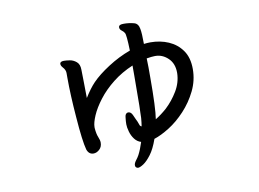

<svg xmlns="http://www.w3.org/2000/svg" viewBox="-71 -653 1142 846"><g transform="rotate(-10 500.0 -230.0)"><path d="M535 -181 536 -314V-360Q486 -339 446 -307.5Q406 -276 378.5 -240Q351 -204 337.5 -172.5Q324 -141 324 -122V-118Q326 -91 332.5 -76Q339 -61 339 -50Q339 -31 326.5 -19.5Q314 -8 300 -8Q279 -8 271 -31Q260 -71 252 -180Q244 -280 244 -356V-378Q244 -392 232 -405Q224 -414 224 -421V-424Q226 -433 242 -433Q252 -433 268 -430.5Q284 -428 297.5 -416.5Q311 -405 311 -381Q311 -380 312 -327.5Q313 -275 313 -254Q337 -293 360 -317Q388 -346 436 -377Q484 -408 536 -427Q534 -500 528 -507Q524 -514 517 -519Q507 -526 507 -535V-538Q508 -543 513 -545.5Q518 -548 530 -548Q554 -548 576 -542Q594 -537 598 -513Q602 -493 602 -445Q617 -447 631 -447Q675 -447 712 -431Q749 -415 772 -382.5Q795 -350 795 -299Q795 -248 772.5 -202Q750 -156 715.5 -119Q681 -82 643.5 -58.5Q606 -35 575 -25Q560 18 541.5 42.5Q523 67 507 77.5Q491 88 482 88H481L476 86Q470 83 470 74.5Q470 66 479 54Q487 44 493 33Q505 10 515 -22Q498 -27 486.5 -42Q475 -57 469.5 -76.5Q464 -96 464 -109.5Q464 -123 466 -139Q467 -158 480 -160H481Q493 -160 500 -145L509 -125Q515 -114 520 -99Q522 -91 529 -89Q529 -91 531.5 -107Q534 -123 534 -150Q535 -164 535 -181ZM640 -384Q627 -384 603 -380Q604 -360 604 -340V-295Q604 -157 596 -109Q621 -124 647 -147Q678 -176 700.5 -213.5Q723 -251 724 -293V-295Q724 -336 699 -360Q674 -384 642 -384Z"/></g></svg>

Font: Moon Stars Kai HW
Style: Bold
Weight: 700
Designer: GuiWonder
Version: Version 1.101